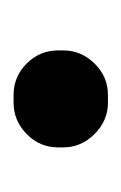

<svg xmlns="http://www.w3.org/2000/svg" viewBox="34 -504 185 294"><g transform="rotate(-90 127.0 -356.5)"><path d="M48.8 -352.5V-360.4Q48.8 -388.7 69.3 -408.7Q89.8 -428.7 117.2 -428.7H128.9Q157.2 -428.7 177.2 -408.7Q197.3 -388.7 197.3 -360.4V-352.5Q197.3 -325.2 177.2 -304.7Q157.2 -284.2 128.9 -284.2H117.2Q89.8 -284.2 69.3 -304.7Q48.8 -325.2 48.8 -352.5Z"/></g></svg>

Font: jf-openhuninn-1.1
Style: Regular
Weight: 400
Designer: [Kosugi Maru]
      Designed by Motoya company      

      [Varela Round]
      Joe Prince(Latin component); Avraham Co
Foundry: justfont CO.,LTD.
Version: 1.1